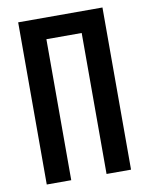

<svg xmlns="http://www.w3.org/2000/svg" viewBox="-83 -796 666 857"><g transform="rotate(-10 250.0 -367.5)"><path d="M59 0V-735H441V0H330V-639H170V0Z"/></g></svg>

Font: Iosevka SS04
Style: Bold
Weight: 700
Monospace: yes
Designer: Belleve Invis
Foundry: Belleve Invis
Version: Version 19.0.0; ttfautohint (v1.8.4)